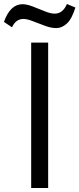

<svg xmlns="http://www.w3.org/2000/svg" viewBox="-66 -934 395 954"><path d="M45.9 -913.1Q67.4 -913.1 97.7 -901.4Q127.9 -889.6 156.7 -877.9Q185.5 -866.2 205.6 -866.2Q246.1 -866.2 266.6 -914.1L308.6 -896.5Q291 -839.8 266.6 -817.4Q242.2 -794.9 214.8 -794.4Q187.5 -794.4 157.7 -805.7Q127.9 -816.4 98.6 -828.1Q69.3 -839.8 50.3 -839.8Q12.7 -839.8 -6.3 -798.3L-46.4 -825.2Q-15.1 -913.1 45.9 -913.1ZM173.3 0H88.9V-722.2H173.3Z"/></svg>

Font: Oxygen-Regular
Style: Regular
Weight: 400
Designer: Vernon Adams
Foundry: Vernon Adams
Version: Version Release 0.2.3 webfont; ttfautohint (v0.93.3-1d66) -l